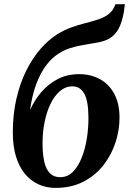

<svg xmlns="http://www.w3.org/2000/svg" viewBox="-20 -882 623 914"><path d="M574.5 -862 569.5 -824Q562.5 -785 549.8 -755.8Q537 -726.5 513.8 -707.8Q490.5 -689 452 -681Q442 -679 430.2 -677Q418.5 -675 406 -673Q386 -669.5 361.5 -665Q337 -660.5 311 -652Q285 -643.5 260 -627.5Q228 -608 200.2 -571.5Q172.5 -535 152.5 -481.5Q132.5 -428 123 -357.5Q143 -404 176.2 -443Q209.5 -482 254.8 -505.5Q300 -529 356.5 -529Q413.5 -529 457 -504.5Q500.5 -480 524.8 -433.8Q549 -387.5 549 -322Q549 -263.5 530 -204.5Q511 -145.5 472.8 -96.2Q434.5 -47 377.2 -17.2Q320 12.5 244.5 12.5Q199.5 12.5 162.2 -4.8Q125 -22 97.8 -55.5Q70.5 -89 55.8 -138Q41 -187 41 -251Q41 -337.5 58 -411.5Q75 -485.5 104.5 -545Q134 -604.5 172.2 -648.5Q210.5 -692.5 253 -719Q286 -739.5 319.5 -751.5Q353 -763.5 384.8 -771.5Q416.5 -779.5 443.8 -788.2Q471 -797 491.8 -810.8Q512.5 -824.5 523.5 -848L529.5 -862ZM324.5 -471Q292 -471 265.5 -448.5Q239 -426 220.2 -387Q201.5 -348 191.8 -298.5Q182 -249 182.5 -195Q183 -145 191.2 -110Q199.5 -75 218 -56.8Q236.5 -38.5 266.5 -38.5Q302 -38.5 327.5 -64.5Q353 -90.5 369.5 -132.8Q386 -175 393.8 -225.2Q401.5 -275.5 401 -324Q400.5 -402 381 -436.5Q361.5 -471 324.5 -471Z"/></svg>

Font: Merriweather 48pt
Style: Bold Italic
Weight: 700
Italic angle: -7.8°
Version: Version 2.101